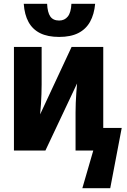

<svg xmlns="http://www.w3.org/2000/svg" viewBox="-20 -799 672 1019"><path d="M417 200 475 0H381V-202Q381 -227 382 -253Q383 -279 385 -305.5Q387 -332 389 -356L221 0H54V-550H201V-350Q201 -325 200 -299.5Q199 -274 197.5 -247.5Q196 -221 193 -192L360 -550H528V-120H626L565 200ZM294 -603Q233 -603 193 -623Q153 -643 131.5 -682Q110 -721 106 -779H230Q232 -733 247 -711.5Q262 -690 294 -690Q323 -690 340 -711.5Q357 -733 359 -779H485Q480 -723 458 -683.5Q436 -644 395.5 -623.5Q355 -603 294 -603Z"/></svg>

Font: Noto Sans Display Condensed ExtraBold
Style: Regular
Weight: 800
Width: 3
Designer: Monotype Design Team
Foundry: Monotype Imaging Inc.
Version: Version 2.003